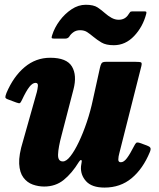

<svg xmlns="http://www.w3.org/2000/svg" viewBox="-20 -786 685 826"><path d="M8 -386.5Q38 -457 86 -497.2Q134 -537.5 196 -537.5Q267 -537.5 289.5 -499.8Q312 -462 296 -401L245 -204.5Q231 -152.5 229.8 -122Q228.5 -91.5 250.5 -91.5Q265.5 -91.5 283.2 -114.2Q301 -137 319.2 -175.2Q337.5 -213.5 353.5 -261Q369.5 -308.5 380 -358.5L410 -494.5Q412.5 -506 416.5 -513Q420.5 -520 434.5 -520H564Q582 -520 586.8 -517.5Q591.5 -515 588 -501L493 -125.5Q489.5 -113 489 -100.5Q488.5 -88 500 -88Q513 -88 526.2 -105.8Q539.5 -123.5 556.5 -157Q561.5 -167 565.5 -171Q569.5 -175 582 -171L612 -160Q623.5 -156 626.8 -150.2Q630 -144.5 624.5 -131.5Q595 -60 546.5 -19.5Q498 21 429.5 21Q375 21 350.2 -6.5Q325.5 -34 328.5 -70.5L331.5 -90Q332.5 -97.5 328.5 -97.5Q324.5 -97.5 319.5 -89.5Q289.5 -40.5 254.2 -12Q219 16.5 170 16.5Q145 16.5 121 8Q97 -0.5 80.8 -22Q64.5 -43.5 62.5 -81.5Q60.5 -119.5 79 -179L138.5 -390Q141.5 -401.5 143 -415.5Q144.5 -429.5 133 -429.5Q120 -429.5 106.2 -412Q92.5 -394.5 74.5 -356Q69.5 -345.5 66.2 -342.8Q63 -340 50 -345L14 -358.5Q3 -362.5 3 -368Q3 -373.5 8 -386.5ZM469.5 -591.5Q436 -591.5 416.5 -603.2Q397 -615 382 -627.5Q367 -640 354.8 -648Q342.5 -656 324.5 -656Q307.5 -656 295.5 -647.2Q283.5 -638.5 277 -627Q270.5 -620 261.5 -620H211.5Q202.5 -620 202.2 -623.8Q202 -627.5 204.5 -635Q214.5 -667 236.5 -696.8Q258.5 -726.5 287.8 -746Q317 -765.5 349 -765.5Q382.5 -765.5 399.8 -754Q417 -742.5 431.5 -729.5Q445 -717.5 460 -709.2Q475 -701 490.5 -701Q519.5 -701 534 -726Q537.5 -731 539.8 -734Q542 -737 549.5 -737H602Q608.5 -737 609.5 -734.5Q610.5 -732 609 -726Q594.5 -670.5 557 -631Q519.5 -591.5 469.5 -591.5Z"/></svg>

Font: Besley* Narrow Heavy
Style: Italic
Weight: 800
Width: 4
Italic angle: -13°
Designer: Owen Earl
Foundry: indestructible type*
Version: Version 3.000; ttfautohint (v1.8.3)